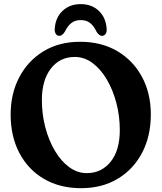

<svg xmlns="http://www.w3.org/2000/svg" viewBox="-20 -922 806 956"><path d="M378.5 -714Q484.5 -714 563.8 -667.5Q643 -621 687 -539.2Q731 -457.5 731 -352.5Q731 -244 687.5 -161.2Q644 -78.5 566 -31.8Q488 15 384 15Q278 15 199 -31.2Q120 -77.5 76.5 -160.2Q33 -243 33 -352Q33 -455.5 76 -537.5Q119 -619.5 196.8 -666.8Q274.5 -714 378.5 -714ZM576.5 -274.5Q576.5 -343.5 559.5 -408.8Q542.5 -474 512 -526Q481.5 -578 440.8 -608.2Q400 -638.5 352.5 -638.5Q278 -638.5 233.2 -580.5Q188.5 -522.5 188.5 -424Q188.5 -353.5 205.5 -288.5Q222.5 -223.5 253 -171.8Q283.5 -120 324.2 -90Q365 -60 412 -60Q485.5 -60 531 -116.8Q576.5 -173.5 576.5 -274.5ZM382 -822Q354.5 -822 335.8 -807.8Q317 -793.5 302.5 -763.5Q289.5 -743.5 276 -743.5Q264 -743.5 257.8 -753.5Q251.5 -763.5 252.5 -779.5Q256.5 -835 291.8 -868.2Q327 -901.5 382 -901.5Q436.5 -901.5 471.8 -868.2Q507 -835 511 -779.5Q512.5 -763.5 506 -753.5Q499.5 -743.5 487.5 -743.5Q474 -743.5 461 -763.5Q447 -793.5 428.2 -807.8Q409.5 -822 382 -822Z"/></svg>

Font: Fraunces 72pt SuperSoft SemiBold
Style: Regular
Weight: 600
Version: Version 1.000;[b76b70a41]